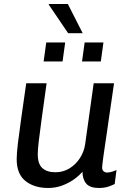

<svg xmlns="http://www.w3.org/2000/svg" viewBox="-20 -925 656 955"><path d="M219.2 10Q150.5 10 106.8 -24.6Q63 -59.2 63 -133.8Q63 -161.5 69.1 -212.9Q75.2 -264.2 85.9 -339.1Q96.5 -414 110.5 -511H211.8Q196.8 -402.2 186.9 -331.4Q177 -260.5 172.4 -219.5Q167.8 -178.5 167.8 -158.5Q167.8 -109.5 190.6 -88.9Q213.5 -68.2 255.8 -68.2Q294 -68.2 325.4 -87.4Q356.8 -106.5 377.5 -138.5Q398.2 -170.5 403.5 -207.5L446 -511H547.2Q540.5 -463.8 534 -419.5Q527.5 -375.2 521.6 -335.1Q515.8 -295 510.8 -260Q505.8 -225 501.4 -196.2Q497 -167.5 494.1 -145.8Q491.2 -124 489.6 -110.1Q488 -96.2 488 -91.8Q488 -78.8 495.6 -72.8Q503.2 -66.8 512.5 -66.8Q523.5 -66.8 537.2 -70.9Q551 -75 559.5 -79.8L550.5 -9.8Q541 -4.5 520.5 2.8Q500 10 471.8 10Q427.8 10 409.1 -11.6Q390.5 -33.2 390.2 -70.8Q371.5 -49 344.9 -30.8Q318.2 -12.5 286.5 -1.2Q254.8 10 219.2 10ZM318.8 -760 222.5 -902 223.2 -905H317.5L391.2 -760ZM197 -619.2 210 -713.8H304.2L291.2 -619.2ZM388 -619.2 401 -713.8H494.5L481.5 -619.2Z"/></svg>

Font: Chivo Medium
Style: Italic
Weight: 500
Italic angle: -8.05°
Designer: Hector Gatti
Foundry: Omnibus-Type
Version: Version 2.002